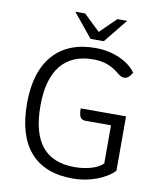

<svg xmlns="http://www.w3.org/2000/svg" viewBox="-96 -959 858 1043"><g transform="rotate(10 333.0 -437.5)"><path d="M604 -373V-73Q567 -35 505.5 -12.5Q444 10 377 10Q222 10 142 -81.5Q62 -173 62 -350Q62 -523 143.5 -616.5Q225 -710 377 -710Q448 -710 509 -683.5Q570 -657 601 -613Q581 -578 557 -578Q541 -578 524 -592Q490 -621 455 -634Q420 -647 376 -647Q258 -647 197 -571.5Q136 -496 136 -350Q136 -200 195.5 -126.5Q255 -53 376 -53Q426 -53 469 -66Q512 -79 532 -101V-311H391Q371 -311 362.5 -325Q354 -339 354 -373ZM234 -885H288L378 -799L466 -885H520L414 -754H341Z"/></g></svg>

Font: Krub
Style: Regular
Weight: 400
Designer: Ekaluck Peanpanawate
Foundry: Cadson Demak Co.,Ltd.
Version: Version 1.000; ttfautohint (v1.6)